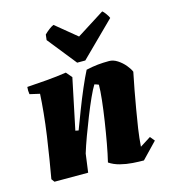

<svg xmlns="http://www.w3.org/2000/svg" viewBox="-108 -794 790 892"><g transform="rotate(-15 287.0 -347.5)"><path d="M474 12Q451 12 421 10Q391 8 361.5 0.5Q332 -7 310 -22Q319 -59 328 -108.5Q337 -158 345 -210.5Q353 -263 358 -308.5Q363 -354 363 -382Q354 -386 343 -389Q331 -370 314.5 -333.5Q298 -297 280.5 -253Q263 -209 247 -165.5Q231 -122 221 -89L209 0H47L36 -15Q43 -55 51.5 -106.5Q60 -158 68 -214Q76 -270 81 -321.5Q86 -373 88 -412L40 -423Q37 -440 39 -458Q86 -461 134.5 -465Q183 -469 229 -476L253 -448L202 -204L217 -201Q232 -241 251 -290.5Q270 -340 290 -386.5Q310 -433 326 -464Q358 -471 383 -473.5Q408 -476 437 -476Q457 -476 477 -463Q497 -450 512 -432Q527 -414 533 -399Q525 -359 516.5 -315Q508 -271 501 -228Q493 -183 486.5 -139Q480 -95 477 -53L529 -86L547 -64ZM292 -507 182 -645 185 -671Q196 -682 208.5 -691.5Q221 -701 231 -705L332 -622L466 -707Q472 -703 482 -689Q492 -675 494 -668L331 -507Z"/></g></svg>

Font: Labrada ExtraBold
Style: Italic
Weight: 800
Italic angle: -7°
Designer: Mercedes Jáuregui
Foundry: Omnibus-Type Team
Version: Version 1.000; ttfautohint (v1.8.4.7-5d5b)